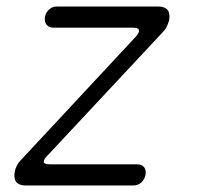

<svg xmlns="http://www.w3.org/2000/svg" viewBox="-20 -570 640 590"><path d="M60 0Q39 0 30.5 -10Q22 -20 25 -41Q27 -52 32 -61.5Q37 -71 45 -79L398 -458Q402 -463 404.5 -467Q407 -471 407 -474Q408 -479 403.5 -482Q399 -485 388 -485H144Q130 -485 123 -494Q116 -503 118 -518Q121 -532 131 -541Q141 -550 155 -550H465Q486 -550 494.5 -540Q503 -530 500 -509Q497 -498 492.5 -488.5Q488 -479 480 -471L125 -91Q120 -86 117.5 -82Q115 -78 115 -75Q113 -70 118.5 -67.5Q124 -65 134 -65H401Q416 -65 423 -56Q430 -47 427 -32Q424 -18 414 -9Q404 0 390 0Z"/></svg>

Font: Maple Mono NL ExtraLight
Style: Italic
Weight: 275
Italic angle: -10°
Monospace: yes
Designer: subframe7536
Version: Version 7.000